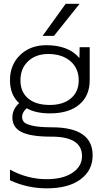

<svg xmlns="http://www.w3.org/2000/svg" viewBox="-20 -774 547 1023"><path d="M88.9 -345.7Q88.9 -284.2 129.9 -249.5Q170.9 -214.8 245.1 -214.8Q316.4 -214.8 357.9 -250Q399.4 -285.2 399.4 -345.7Q399.4 -410.2 355 -448.2Q310.5 -486.3 237.3 -486.3Q170.9 -486.3 129.9 -447.8Q88.9 -409.2 88.9 -345.7ZM228.5 180.7Q315.4 180.7 366.2 146.5Q417 112.3 417 57.6Q417 -46.9 252 -45.9Q144.5 -45.9 95.2 -70.3Q45.9 -94.7 45.9 -148.4Q45.9 -191.4 82 -224.6Q33.2 -268.6 33.2 -346.7Q33.2 -428.7 87.4 -481Q141.6 -533.2 226.6 -533.2Q344.7 -533.2 403.3 -464.8L404.3 -522.5H458V-346.7Q458 -263.7 402.3 -216.8Q346.7 -169.9 246.1 -169.9Q169.9 -169.9 122.1 -197.3Q97.7 -174.8 97.7 -152.3Q97.7 -135.7 107.4 -124Q117.2 -112.3 153.8 -104Q190.4 -95.7 256.8 -95.7Q473.6 -95.7 473.6 53.7Q473.6 133.8 409.2 181.6Q344.7 229.5 228.5 229.5Q126 229.5 33.2 186.5V129.9Q127 180.7 228.5 180.7ZM404.3 -753.9 267.6 -583H207L330.1 -753.9Z"/></svg>

Font: Gen Shin Gothic Light
Style: Regular
Weight: 200
Designer: [Source Han Sans]
Ryoko NISHIZUKA  (kana & ideographs); Paul D. Hunt (Latin, Greek & Cyrillic); Wenlong ZHANG  (bopomofo
Version: Version 1.002.20150607